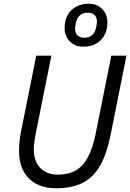

<svg xmlns="http://www.w3.org/2000/svg" viewBox="-20 -996 697 1028"><path d="M174 -698H255L169 -269Q165 -247 163 -230.5Q161 -214 161 -197Q161 -133 195.5 -97Q230 -61 289 -61Q345 -61 384.5 -83Q424 -105 450.5 -154Q477 -203 493 -284L576 -698H657L573 -278Q552 -171 515 -107.5Q478 -44 420.5 -16Q363 12 280 12Q218 12 173.5 -12Q129 -36 105.5 -80.5Q82 -125 82 -189Q82 -212 84.5 -238Q87 -264 93 -294ZM426 -746Q381 -746 353.5 -774.5Q326 -803 326 -846Q326 -886 342 -915Q358 -944 387 -960Q416 -976 455 -976Q500 -976 527.5 -947.5Q555 -919 555 -876Q555 -837 539 -807.5Q523 -778 494 -762Q465 -746 426 -746ZM432 -794Q458 -794 474 -808.5Q490 -823 495 -850Q497 -861 498 -868.5Q499 -876 499 -881Q499 -904 486 -916Q473 -928 449 -928Q423 -928 407 -913.5Q391 -899 386 -872Q384 -862 383 -854Q382 -846 382 -841Q382 -819 395 -806.5Q408 -794 432 -794Z"/></svg>

Font: IBM Plex Sans Var
Style: Italic
Weight: 400
Italic angle: -11.31°
Designer: Mike Abbink, Paul van der Laan, Pieter van Rosmalen
Foundry: Bold Monday
Version: Version 1.001